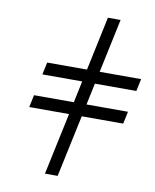

<svg xmlns="http://www.w3.org/2000/svg" viewBox="-90 -871 770 953"><g transform="rotate(10 295.5 -395.0)"><path d="M318.4 -531.7 376 -803.2H439.9L382.3 -531.7H591.3L578.1 -469.7H369.1L346.2 -360.8H555.2L542 -298.8H333L266.6 13.2H202.6L269 -298.8H68.4L81.5 -360.8H282.2L305.2 -469.7H104.5L117.7 -531.7Z"/></g></svg>

Font: Cardo-Italic
Style: Italic
Weight: 400
Italic angle: -12°
Designer: David J. Perry
Foundry: David J. Perry
Version: Version 0.991